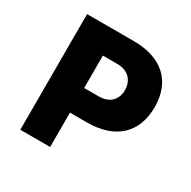

<svg xmlns="http://www.w3.org/2000/svg" viewBox="-150 -813 954 959"><g transform="rotate(30 326.5 -333.5)"><path d="M356 -667H86V0H258V-198H356C518 -198 611 -284 611 -433C611 -581 518 -667 356 -667ZM340 -340H258V-527H340C416 -527 440 -475 440 -433C440 -389 416 -340 340 -340Z"/></g></svg>

Font: Maven Pro
Style: Black
Weight: 900
Designer: Joe Prince
Foundry: Joe Prince
Version: Version 1.003